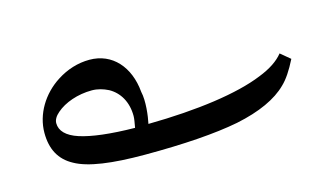

<svg xmlns="http://www.w3.org/2000/svg" viewBox="-51 -585 957 579"><g transform="rotate(-15 427.0 -295.0)"><path d="M342 -135C465 -135 563 -142 635 -156C708 -171 762 -196 795 -229C811 -244 827 -268 843 -300L813 -325C797 -305 772 -288 736 -274C658 -242 531 -224 376 -222C381 -245 387 -291 380 -321C373 -401 325 -455 254 -455C218 -455 183 -444 152 -424C100 -391 66 -335 66 -277C66 -226 85 -190 126 -168C167 -145 239 -135 342 -135ZM334 -221C257 -222 200 -229 163 -241C126 -253 108 -272 108 -296C108 -306 114 -317 126 -327C151 -349 193 -364 237 -364C255 -364 272 -359 288 -351C319 -334 339 -301 339 -257C339 -249 337 -237 334 -221Z"/></g></svg>

Font: Noto Naskh Arabic UI Medium
Style: Regular
Weight: 500
Designer: Monotype Design Team, David Williams, Mohamad Dakak and Nizar Qandah
Foundry: Monotype Imaging Inc.
Version: Version 2.014